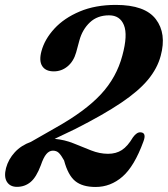

<svg xmlns="http://www.w3.org/2000/svg" viewBox="-25 -732 668 764"><path d="M-1 -63.5Q8.5 -98.5 33.8 -126Q59 -153.5 98 -167.5L196 -223.5Q314 -289.5 376.5 -356.8Q439 -424 462 -511.5Q484 -592.5 468.2 -631.8Q452.5 -671 409 -671Q362.5 -671 332.8 -643Q303 -615 291 -571.5L278 -523.5Q268 -488 244 -468Q220 -448 189 -448Q156.5 -448 143 -469Q129.5 -490 140 -528.5Q152.5 -575.5 191.2 -617.8Q230 -660 292 -686.2Q354 -712.5 436 -712.5Q552 -712.5 595.2 -655.5Q638.5 -598.5 614.5 -510Q601.5 -460.5 564.2 -415.2Q527 -370 456.8 -322.8Q386.5 -275.5 275 -219L192.5 -179.5Q232 -176 267.8 -161.5Q303.5 -147 337.5 -133.5Q371.5 -120 405 -120Q437 -120 460 -135Q483 -150 504 -185.5Q519.5 -207 535 -205.5Q559 -203.5 545.5 -168.5Q509.5 -70 462.2 -29Q415 12 355.5 12Q303 12 274.2 -11.5Q245.5 -35 230 -93.5Q218.5 -114.5 209.2 -123.5Q200 -132.5 185.5 -132.5Q171 -132.5 159.5 -119Q148 -105.5 137.5 -74.5Q119.5 -26.5 96.5 -7.5Q73.5 11.5 42.5 11.5Q15 11.5 2.5 -8.5Q-10 -28.5 -1 -63.5Z"/></svg>

Font: Fraunces 72pt S050 SemiBold
Style: Italic
Weight: 600
Italic angle: -16°
Version: Version 1.000; ttfautohint (v1.8.3)